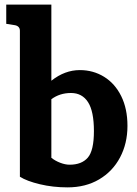

<svg xmlns="http://www.w3.org/2000/svg" viewBox="-20 -800 593 830"><path d="M531 -256Q531 -180 499 -119.5Q467 -59 408.5 -24.5Q350 10 272 10Q209 10 152.5 -3.5Q96 -17 66 -36V-667Q66 -677 60.5 -683Q55 -689 45 -691L7 -697V-780H202V-451Q260 -497 325 -497Q383 -497 430 -468Q477 -439 504 -384.5Q531 -330 531 -256ZM386 -233Q386 -319 360.5 -358.5Q335 -398 287 -398Q238 -398 202 -371V-118Q218 -105 240 -96.5Q262 -88 281 -88Q333 -88 359.5 -118.5Q386 -149 386 -233Z"/></svg>

Font: Enriqueta
Style: Bold
Weight: 700
Designer: Viviana Monsalve, Gustavo Ibarra
Foundry: 72Puntos
Version: Version 2.000